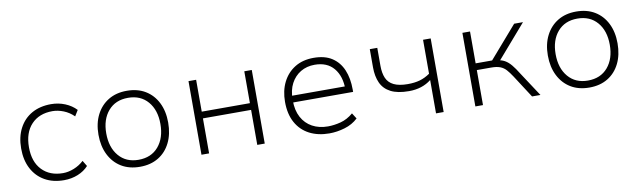

<svg xmlns="http://www.w3.org/2000/svg" viewBox="-36 -878 4205 1264"><g transform="rotate(-10 2066.5 -246.0)"><path d="M316 8Q242 8 187.5 -23Q133 -54 103 -111Q73 -168 73 -246Q73 -324 103.5 -381.5Q134 -439 188.5 -469.5Q243 -500 317 -500Q366 -500 410 -482Q454 -464 484 -432L460 -393Q430 -423 392 -438Q354 -453 318 -453Q229 -453 177 -398Q125 -343 125 -245Q125 -148 177 -93.5Q229 -39 317 -39Q353 -39 390.5 -54Q428 -69 457 -96L480 -58Q452 -27 409 -9.5Q366 8 316 8Z M824 8Q752 8 700 -23.5Q648 -55 619 -112.5Q590 -170 590 -247Q590 -323 619 -380Q648 -437 700 -468.5Q752 -500 823 -500Q895 -500 947 -468.5Q999 -437 1027.5 -380Q1056 -323 1056 -247Q1056 -170 1027.5 -112.5Q999 -55 947 -23.5Q895 8 824 8ZM822 -39Q907 -39 955.5 -96Q1004 -153 1004 -247Q1004 -340 955.5 -396.5Q907 -453 823 -453Q739 -453 690.5 -396.5Q642 -340 642 -247Q642 -153 690.5 -96Q739 -39 822 -39Z M1235 0V-492H1286V-279H1608V-492H1658V0H1608V-234H1286V0Z M2090 8Q2014 8 1957 -21.5Q1900 -51 1868.5 -108Q1837 -165 1837 -247Q1837 -321 1865.5 -378Q1894 -435 1946.5 -467.5Q1999 -500 2072 -500Q2147 -500 2195 -468.5Q2243 -437 2266.5 -381Q2290 -325 2290 -250V-234H1870V-279H2267L2243 -257Q2243 -348 2198.5 -401Q2154 -454 2071 -454Q2018 -454 1977 -429.5Q1936 -405 1912.5 -360.5Q1889 -316 1889 -254V-247Q1889 -181 1914 -134.5Q1939 -88 1984 -63.5Q2029 -39 2088 -39Q2129 -39 2173.5 -50.5Q2218 -62 2258 -96L2282 -58Q2245 -23 2192.5 -7.5Q2140 8 2090 8Z M2803 0V-223Q2773 -199 2735.5 -187Q2698 -175 2654 -175Q2578 -175 2532.5 -198.5Q2487 -222 2467 -266Q2447 -310 2447 -370V-492H2497V-372Q2497 -323 2511.5 -289.5Q2526 -256 2561 -239Q2596 -222 2654 -222Q2700 -222 2735 -232Q2770 -242 2803 -265V-492H2854V0Z M3066 0V-492H3117V-279H3227L3412 -492H3471L3269 -259L3254 -275Q3287 -272 3309.5 -259.5Q3332 -247 3352 -223Q3372 -199 3396 -160L3501 0H3445L3348 -150Q3329 -179 3312.5 -197.5Q3296 -216 3273 -225Q3250 -234 3212 -234H3117V0Z M3828 8Q3756 8 3704 -23.5Q3652 -55 3623 -112.5Q3594 -170 3594 -247Q3594 -323 3623 -380Q3652 -437 3704 -468.5Q3756 -500 3827 -500Q3899 -500 3951 -468.5Q4003 -437 4031.5 -380Q4060 -323 4060 -247Q4060 -170 4031.5 -112.5Q4003 -55 3951 -23.5Q3899 8 3828 8ZM3826 -39Q3911 -39 3959.5 -96Q4008 -153 4008 -247Q4008 -340 3959.5 -396.5Q3911 -453 3827 -453Q3743 -453 3694.5 -396.5Q3646 -340 3646 -247Q3646 -153 3694.5 -96Q3743 -39 3826 -39Z"/></g></svg>

Font: Nunito Sans 7pt ExtraLight
Style: Regular
Weight: 250
Designer: Vernon Adams
Foundry: Vernon Adams
Version: Version 3.101;gftools[0.9.27]